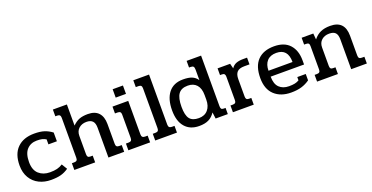

<svg xmlns="http://www.w3.org/2000/svg" viewBox="-27 -1315 3841 1983"><g transform="rotate(-20 1893.5 -323.5)"><path d="M33 -236Q33 -362 100.5 -428.5Q168 -495 287 -495Q352 -495 396 -481Q440 -467 481 -436V-340H388V-395Q365 -408 344 -413Q323 -418 287 -418Q220 -418 178.5 -373.5Q137 -329 137 -236Q137 -148 184.5 -105.5Q232 -63 306 -63Q352 -63 384.5 -71Q417 -79 446 -98L483 -37Q441 -8 397.5 3.5Q354 15 290 15Q218 15 159.5 -14Q101 -43 67 -100Q33 -157 33 -236Z M549 -74H574Q594 -74 602.5 -82.5Q611 -91 611 -111V-551Q611 -570 602.5 -579Q594 -588 574 -588H554V-662H708V-430Q744 -466 781.5 -480.5Q819 -495 876 -495Q954 -495 993.5 -452Q1033 -409 1033 -329V-111Q1033 -91 1041.5 -82.5Q1050 -74 1069 -74H1097V0H924V-328Q924 -378 902 -401Q880 -424 835 -424Q784 -424 751 -394.5Q718 -365 718 -313V-111Q718 -91 725.5 -82.5Q733 -74 751 -74H778V0H549Z M1206 -648H1319V-556H1206ZM1143 -74H1172Q1192 -74 1200.5 -83Q1209 -92 1209 -112V-369Q1209 -388 1200.5 -396.5Q1192 -405 1172 -405H1143V-480H1316V-111Q1316 -92 1325 -83Q1334 -74 1353 -74H1382V0H1143Z M1438 -74H1467Q1487 -74 1495.5 -83Q1504 -92 1504 -112V-551Q1504 -570 1495.5 -578.5Q1487 -587 1467 -587H1438V-662H1611V-111Q1611 -92 1620 -83Q1629 -74 1648 -74H1677V0H1438Z M1708 -232Q1708 -357 1763 -426Q1818 -495 1922 -495Q1983 -495 2019.5 -480Q2056 -465 2080 -430V-545Q2080 -569 2072 -579Q2064 -589 2041 -589H2024V-662H2183V-107Q2183 -85 2190 -76.5Q2197 -68 2216 -68H2236V0H2102L2093 -70Q2063 -25 2022 -5Q1981 15 1918 15Q1819 15 1763.5 -49Q1708 -113 1708 -232ZM2078 -216V-267Q2078 -340 2043.5 -379Q2009 -418 1946 -418Q1875 -418 1843.5 -374Q1812 -330 1812 -233Q1812 -141 1842 -102Q1872 -63 1942 -63Q2006 -63 2042 -104.5Q2078 -146 2078 -216Z M2292 -74H2317Q2337 -74 2345.5 -82.5Q2354 -91 2354 -111V-369Q2354 -388 2346 -397Q2338 -406 2319 -406H2298V-480H2436L2450 -425Q2470 -456 2501.5 -468Q2533 -480 2576 -480H2622V-406H2566Q2509 -406 2485 -380.5Q2461 -355 2461 -302V-111Q2461 -91 2469 -82.5Q2477 -74 2496 -74H2521V0H2292Z M2678 -234Q2678 -364 2741.5 -429.5Q2805 -495 2922 -495Q3035 -495 3093 -431Q3151 -367 3151 -258V-212H2784Q2784 -131 2823.5 -92.5Q2863 -54 2930 -54Q2968 -54 2994 -59.5Q3020 -65 3041 -78V-114H3134V-44Q3092 -14 3043.5 0.5Q2995 15 2929 15Q2815 15 2746.5 -48.5Q2678 -112 2678 -234ZM3048 -277Q3048 -423 2921 -423Q2854 -423 2819 -384Q2784 -345 2784 -277Z M3217 -74H3242Q3262 -74 3270.5 -82.5Q3279 -91 3279 -111V-368Q3279 -388 3271 -396.5Q3263 -405 3243 -405H3222V-480H3350L3356 -413Q3390 -456 3433.5 -475.5Q3477 -495 3539 -495Q3699 -495 3699 -329V-111Q3699 -91 3707.5 -82.5Q3716 -74 3736 -74H3764V0H3592V-328Q3592 -378 3571 -400.5Q3550 -423 3503 -423Q3452 -423 3419 -394Q3386 -365 3386 -313V-111Q3386 -91 3393.5 -82.5Q3401 -74 3420 -74H3446V0H3217Z"/></g></svg>

Font: Pridi
Style: Regular
Weight: 400
Designer: Katatrad Team
Foundry: CadsonDemak
Version: Version 1.001